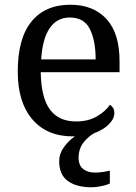

<svg xmlns="http://www.w3.org/2000/svg" viewBox="-20 -566 575 811"><path d="M367 225Q303 225 266.5 198.5Q230 172 230 115Q230 83 250 55.5Q270 28 296 10Q294 10 291.5 10Q289 10 287 10Q178 10 116.5 -62Q55 -134 55 -264Q55 -404 113 -475Q171 -546 277 -546Q374 -546 429.5 -486Q485 -426 485 -307V-261H152Q154 -152 191.5 -102.5Q229 -53 301 -53Q353 -53 389.5 -74.5Q426 -96 444 -123Q451 -120 457 -111Q463 -102 463 -89Q463 -69 449 -51.5Q435 -34 416 -22Q397 -10 381 -5Q355 8 333.5 35Q312 62 312 100Q312 133 331.5 148Q351 163 381 163Q395 163 410.5 161Q426 159 444 155V209Q434 214 420 217.5Q406 221 392 223Q378 225 367 225ZM384 -315Q384 -395 359.5 -443.5Q335 -492 275 -492Q220 -492 189.5 -446.5Q159 -401 154 -315Z"/></svg>

Font: Noto Serif Kannada
Style: Regular
Weight: 400
Designer: Universal Thirst, Indian Type Foundry and the Monotype Design Team
Foundry: Monotype Imaging Inc.
Version: Version 2.003